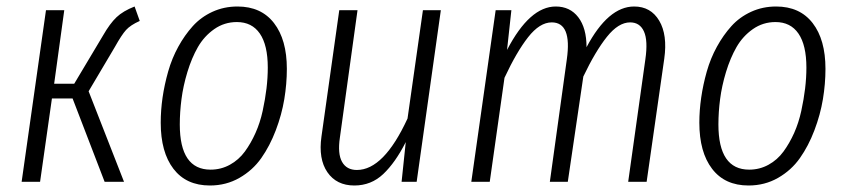

<svg xmlns="http://www.w3.org/2000/svg" viewBox="-20 -554 2579 585"><path d="M390.1 -534.2 405.8 -490.2Q377.4 -477.5 364 -462.6Q350.6 -447.8 330.1 -411.1L250 -275.9L357.9 0H298.8L201.2 -253.9H138.2L102.1 0H45.9L120.1 -522.9H175.8L145 -298.8H206.1L293.9 -445.8Q314.9 -482.4 335 -501.5Q355 -520.5 390.1 -534.2Z M619.6 11.2Q547.4 11.2 508.5 -39.6Q469.7 -90.3 469.7 -180.2Q469.7 -217.8 475.3 -256.8Q481 -295.9 492.4 -336.2Q503.9 -376.5 523.2 -411.6Q542.5 -446.8 567.4 -474.4Q592.3 -502 627.4 -518.1Q662.6 -534.2 703.6 -534.2Q775.9 -534.2 814.9 -483.6Q854 -433.1 854 -344.2Q854 -298.8 846.2 -251.7Q838.4 -204.6 820.3 -157Q802.2 -109.4 776.1 -72.3Q750 -35.2 709.5 -12Q668.9 11.2 619.6 11.2ZM621.6 -37.1Q653.3 -37.1 680.4 -52Q707.5 -66.9 726.1 -92.3Q744.6 -117.7 758.5 -148.9Q772.5 -180.2 780.3 -216.1Q788.1 -252 792 -284.7Q795.9 -317.4 795.9 -348.1Q795.9 -416.5 771.7 -451.7Q747.6 -486.8 701.7 -486.8Q663.6 -486.8 632.8 -465.3Q602.1 -443.8 583 -410.6Q564 -377.4 551 -334.7Q538.1 -292 533 -252.2Q527.8 -212.4 527.8 -174.8Q527.8 -37.1 621.6 -37.1Z M1059.6 11.2Q1005.4 11.2 977.5 -29.3Q949.7 -69.8 959.5 -138.2L1013.7 -522.9H1069.3L1015.6 -134.8Q1008.3 -85.4 1022.2 -60.8Q1036.1 -36.1 1067.4 -36.1Q1149.4 -36.1 1221.7 -192.9L1268.6 -522.9H1323.2L1249.5 0H1203.6L1216.3 -121.1Q1184.6 -58.6 1147.7 -23.7Q1110.8 11.2 1059.6 11.2Z M1912.1 -534.2Q1962.9 -534.2 1988.5 -491Q2014.2 -447.8 2003.9 -375L1950.2 0H1894L1946.3 -373Q1954.6 -430.2 1942.1 -458Q1929.7 -485.8 1899.9 -485.8Q1864.3 -485.8 1829.1 -441.7Q1793.9 -397.5 1757.3 -320.8L1710 0H1655.3L1707 -373Q1723.1 -485.8 1661.1 -485.8Q1624.5 -485.8 1589.1 -440.7Q1553.7 -395.5 1517.1 -316.9L1472.2 0H1416L1490.2 -522.9H1538.1L1524.9 -401.9Q1593.8 -534.2 1673.3 -534.2Q1716.8 -534.2 1741.9 -501.5Q1767.1 -468.8 1767.1 -410.2Q1833 -534.2 1912.1 -534.2Z M2260.7 11.2Q2188.5 11.2 2149.7 -39.6Q2110.8 -90.3 2110.8 -180.2Q2110.8 -217.8 2116.5 -256.8Q2122.1 -295.9 2133.5 -336.2Q2145 -376.5 2164.3 -411.6Q2183.6 -446.8 2208.5 -474.4Q2233.4 -502 2268.6 -518.1Q2303.7 -534.2 2344.7 -534.2Q2417 -534.2 2456.1 -483.6Q2495.1 -433.1 2495.1 -344.2Q2495.1 -298.8 2487.3 -251.7Q2479.5 -204.6 2461.4 -157Q2443.4 -109.4 2417.2 -72.3Q2391.1 -35.2 2350.6 -12Q2310.1 11.2 2260.7 11.2ZM2262.7 -37.1Q2294.4 -37.1 2321.5 -52Q2348.6 -66.9 2367.2 -92.3Q2385.7 -117.7 2399.7 -148.9Q2413.6 -180.2 2421.4 -216.1Q2429.2 -252 2433.1 -284.7Q2437 -317.4 2437 -348.1Q2437 -416.5 2412.8 -451.7Q2388.7 -486.8 2342.8 -486.8Q2304.7 -486.8 2273.9 -465.3Q2243.2 -443.8 2224.1 -410.6Q2205.1 -377.4 2192.1 -334.7Q2179.2 -292 2174.1 -252.2Q2168.9 -212.4 2168.9 -174.8Q2168.9 -37.1 2262.7 -37.1Z"/></svg>

Font: Fira Sans Compressed Light
Style: Italic
Weight: 300
Width: 3
Italic angle: -8°
Designer: Carrois Corporate & Edenspiekermann AG
Foundry: Carrois Corporate GbR & Edenspiekermann AG
Version: Version 4.203;PS 004.203;hotconv 1.0.88;makeotf.lib2.5.64775